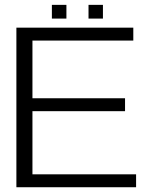

<svg xmlns="http://www.w3.org/2000/svg" viewBox="-20 -786 646 806"><path d="M258.8 -708H197.8V-765.6H258.8ZM412.1 -708H351.6V-765.6H412.1ZM551.3 0H48.8V-669.9H539.6V-615.7H116.2V-373.5H504.9V-319.3H116.2V-54.2H551.3Z"/></svg>

Font: SaysetthaMai
Style: Regular
Weight: 400
Designer: John M. Durdin
Foundry: Lao Script for Windows
Version: Version 1.101